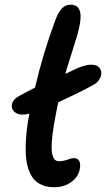

<svg xmlns="http://www.w3.org/2000/svg" viewBox="-20 -804 448 811"><path d="M211.9 -13.2Q193.8 -13.2 179 -15.9Q164.1 -18.6 148.2 -27.1Q132.3 -35.6 121.1 -49.3Q109.9 -63 101.1 -86.9Q92.3 -110.8 89.6 -142.8Q86.9 -174.8 90.1 -220.9Q93.3 -267.1 104 -324.2Q87.4 -319.8 75.2 -319.8Q52.2 -319.8 39.3 -333.3Q26.4 -346.7 30.8 -365.2Q35.2 -383.8 58.1 -397Q83 -411.1 127.9 -434.1Q161.1 -576.7 212.9 -716.8Q226.1 -752.9 241.5 -768.6Q256.8 -784.2 277.8 -784.2Q334.5 -784.2 315.9 -694.8Q310.5 -665.5 288.3 -596.7Q266.1 -527.8 255.9 -492.2Q275.4 -500.5 289.1 -507.8Q336.4 -530.8 365.2 -530.8Q392.6 -530.8 402.8 -513.9Q413.1 -497.1 403.6 -475.8Q394 -454.6 370.1 -442.9Q297.4 -404.3 226.1 -372.1Q225.1 -365.7 221.2 -348.4Q217.3 -331.1 215.8 -320.8Q206.5 -273.4 202.1 -238Q197.8 -202.6 198 -180.9Q198.2 -159.2 202.6 -146Q207 -132.8 213.4 -127.9Q219.7 -123 229 -123Q247.1 -123 264.9 -129.6Q282.7 -136.2 290 -136.2Q325.7 -136.2 316.9 -88.9Q310.5 -55.7 280 -34.4Q249.5 -13.2 211.9 -13.2Z"/></svg>

Font: Shantell Sans Bouncy
Style: Italic
Weight: 500
Italic angle: -11.31°
Designer: Stephen Nixon, Anya Danilova, Shantell Martin
Foundry: Arrow Type
Version: Version 1.006;[9816181b4]